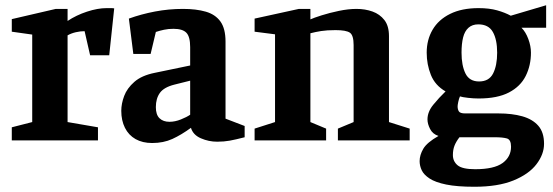

<svg xmlns="http://www.w3.org/2000/svg" viewBox="-20 -536 2112 733"><path d="M25 0V-50L103 -70V-404L25 -415V-463L193 -502H238V-456Q271 -478 312 -491.5Q353 -505 387 -505Q393 -505 402.5 -505Q412 -505 416 -504L397 -325H324L303 -417Q287 -417 269.5 -413Q252 -409 238 -401V-70L354 -50V0Z M561 10Q524 10 497.5 -5Q471 -20 457 -48Q443 -76 443 -113Q443 -140 454 -169.5Q465 -199 493 -223.5Q521 -248 571 -258L706 -286V-356Q706 -396 691.5 -411Q677 -426 642 -426Q623 -426 606.5 -422.5Q590 -419 575 -414L555 -330H489L472 -465Q519 -482 571.5 -492Q624 -502 679 -502Q729 -502 765.5 -491.5Q802 -481 821.5 -454Q841 -427 841 -377V-83L914 -55V-12Q879 -3 857 1Q835 5 809 5Q777 5 747 -8Q717 -21 709 -48Q672 -21 638 -5.5Q604 10 561 10ZM627 -71Q648 -71 670.5 -80Q693 -89 706 -98V-228L646 -213Q606 -203 590.5 -181.5Q575 -160 575 -127Q575 -98 589 -84.5Q603 -71 627 -71Z M952 0V-45L1030 -70V-405L952 -415V-465L1121 -502H1165V-462Q1178 -468 1208 -477.5Q1238 -487 1274 -494.5Q1310 -502 1341 -502Q1374 -502 1402 -492Q1430 -482 1447.5 -459.5Q1465 -437 1465 -398V-70L1544 -45V0H1270V-45L1330 -70V-364Q1330 -401 1316 -411Q1302 -421 1261 -421Q1228 -421 1206 -417.5Q1184 -414 1165 -409V-70L1225 -45V0Z M1791 177Q1725 177 1683.5 168.5Q1642 160 1620 145.5Q1598 131 1590 114Q1582 97 1582 79Q1582 56 1596 32Q1610 8 1654 -17Q1632 -24 1622 -43.5Q1612 -63 1612 -80Q1612 -109 1634 -136Q1656 -163 1681 -187Q1641 -210 1625 -250Q1609 -290 1609 -335Q1609 -384 1631.5 -422.5Q1654 -461 1698.5 -483Q1743 -505 1807 -505Q1848 -505 1878 -496.5Q1908 -488 1930 -476L2065 -516V-430H1971Q1987 -414 1997 -387Q2007 -360 2007 -335Q2007 -286 1987 -246Q1967 -206 1923 -183Q1879 -160 1807 -160Q1788 -160 1766.5 -162.5Q1745 -165 1736 -168Q1732 -159 1729.5 -147Q1727 -135 1727 -130Q1727 -118 1732 -110.5Q1737 -103 1756 -103H1883Q1935 -103 1974 -92Q2013 -81 2035 -56Q2057 -31 2057 13Q2057 53 2028 91Q1999 129 1940 153Q1881 177 1791 177ZM1794 110Q1866 110 1898.5 86.5Q1931 63 1931 24Q1931 -3 1915 -7.5Q1899 -12 1870 -12H1734Q1721 5 1715 20.5Q1709 36 1709 56Q1709 80 1727 95Q1745 110 1794 110ZM1809 -225Q1847 -225 1862.5 -255.5Q1878 -286 1878 -335Q1878 -385 1861.5 -414Q1845 -443 1806 -443Q1783 -443 1768.5 -430Q1754 -417 1748 -393Q1742 -369 1742 -335Q1742 -286 1757 -255.5Q1772 -225 1809 -225Z"/></svg>

Font: Manuale
Style: Bold
Weight: 700
Version: Version 1.002